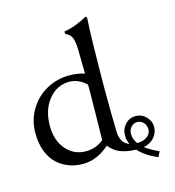

<svg xmlns="http://www.w3.org/2000/svg" viewBox="-123 -885 970 1062"><g transform="rotate(-15 362.0 -353.5)"><path d="M240.2 2.4Q196.3 2.4 158.7 -12.2Q121.1 -26.9 91.8 -54.9Q62.5 -83 45.9 -128.2Q29.3 -173.3 29.3 -230.5Q29.3 -304.2 65.9 -364.5Q102.5 -424.8 162.6 -457.8Q222.7 -490.7 292.5 -490.7Q339.4 -490.7 379.9 -477.5Q379.4 -502.4 378.7 -551.3Q377.9 -600.1 377.4 -619.1Q376.5 -662.6 366.9 -684.8Q357.4 -707 330.6 -717.8V-732.4Q359.9 -735.4 397.5 -749.8Q435.1 -764.2 464.4 -781.2L471.2 -773.9Q466.8 -700.7 465.3 -618.7Q462.4 -456.1 462.4 -366.2Q462.4 -211.9 465.3 -122.1Q467.3 -55.2 516.6 -38.1Q504.9 -62.5 504.9 -88.4Q504.9 -126 528.8 -152.1Q552.7 -178.2 588.4 -178.2Q624.5 -178.2 648.9 -152.1Q673.3 -126 673.3 -94.7Q673.3 -62.5 651.1 -35.6Q628.9 -8.8 589.4 -0.5Q619.1 22.5 667.5 44.4L652.3 74.2Q583.5 44.9 543.9 2Q490.7 0.5 454.1 -14.4Q417.5 -29.3 393.1 -61.5Q322.8 2.4 240.2 2.4ZM378.4 -210Q380.4 -346.7 380.4 -366.2V-414.1Q336.4 -456.5 283.2 -456.5Q211.9 -456.5 164.6 -397.9Q117.2 -339.4 117.2 -248Q117.2 -164.6 161.6 -112.8Q206.1 -61 275.9 -61Q332 -61 376.5 -97.2ZM588.4 -144Q567.9 -144 553.5 -127.9Q539.1 -111.8 539.1 -89.4Q539.1 -58.6 559.1 -31.7H559.6Q596.7 -31.7 617.9 -48.6Q639.2 -65.4 639.2 -89.4Q639.2 -111.3 624.8 -127.7Q610.4 -144 588.4 -144Z"/></g></svg>

Font: Flanker
Style: Regular
Weight: 400
Designer: Flanker
Foundry: Flanker
Version: Version 2.027